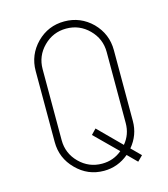

<svg xmlns="http://www.w3.org/2000/svg" viewBox="-102 -748 726 828"><g transform="rotate(-15 261.0 -333.5)"><path d="M436 -175Q436 -113 395 -64L436 -23L413 0L372 -41Q323 0 261 0Q189 0 138 -52Q87 -103 87 -175V-492Q87 -564 138 -616Q189 -667 261 -667Q333 -667 385 -616Q436 -564 436 -492ZM404 -492Q404 -551 362 -593Q320 -635 261 -635Q202 -635 160 -593Q118 -551 118 -492V-175Q118 -116 160 -74Q202 -32 261 -32Q312 -32 350 -64L250 -163L272 -186L372 -86Q404 -124 404 -175Z"/></g></svg>

Font: Zector
Style: Regular
Weight: 400
Designer: GGBot
Version: 0.72